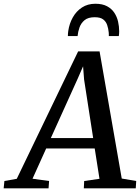

<svg xmlns="http://www.w3.org/2000/svg" viewBox="-88 -1028 764 1048"><path d="M-68 0 -64 -40 3.5 -52 338.5 -747.5H455.5L576.5 -53.5L655.5 -40L653 0H369.5L371.5 -40L455 -52L429 -217.5H164L89.5 -52.5L180 -40L177 0ZM189.5 -274.5H420.5L371 -594L365.5 -666L336.5 -599.5ZM432.5 -1007.5Q471 -1007.5 496.2 -994Q521.5 -980.5 536 -958.5Q550.5 -936.5 556.5 -910Q562.5 -883.5 562.5 -857.5Q562.5 -850.5 562 -843.8Q561.5 -837 560.5 -831H506Q506 -835.5 506 -840.2Q506 -845 505.5 -850.5Q503.5 -872 497 -891.2Q490.5 -910.5 475 -922.2Q459.5 -934 429 -934Q393 -934 373.5 -917.8Q354 -901.5 345.8 -877.8Q337.5 -854 335.5 -831H282.5Q282.5 -838 283 -844.8Q283.5 -851.5 284.5 -858.5Q290.5 -899.5 309.5 -933.2Q328.5 -967 359.5 -987.2Q390.5 -1007.5 432.5 -1007.5Z"/></svg>

Font: Merriweather 28pt Medium
Style: Italic
Weight: 500
Italic angle: -7.8°
Version: Version 2.101